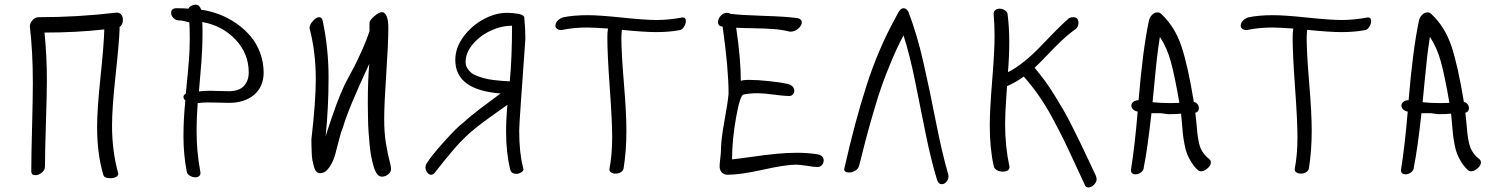

<svg xmlns="http://www.w3.org/2000/svg" viewBox="-20 -757 6578 836"><path d="M434.1 -628.9Q312.5 -615.2 173.8 -615.2Q184.1 -512.2 184.1 -408.2Q184.1 -344.7 179.9 -219.2Q175.8 -93.8 175.8 -32.2Q175.8 -16.6 162.1 -5.4Q148.4 5.9 133.8 5.9Q116.2 5.9 116.2 -11.2Q116.2 -75.2 119.6 -203.9Q123 -332.5 123 -396Q123 -532.7 109.9 -642.1Q109.9 -656.2 121.6 -669.2Q133.3 -682.1 148.9 -682.1Q317.9 -682.1 487.8 -702.1Q501.5 -702.1 508.3 -693.1Q515.1 -684.1 515.1 -670.9Q515.1 -648.4 500 -639.2Q500 -638.7 500.5 -637.7Q501 -636.7 501 -636.2Q499 -573.7 483.4 -430.7Q467.8 -287.6 467.8 -210.9Q467.8 -97.7 495.1 -1Q495.1 8.3 484.9 13.7Q474.6 19 460 19Q432.1 19 429.2 2Q402.8 -87.4 402.8 -205.1Q402.8 -280.3 417.7 -422.6Q432.6 -564.9 434.1 -628.9Z M789.1 -349.1Q789.6 -356 793.5 -395.3Q797.4 -434.6 798.6 -448.2Q799.8 -461.9 802.2 -491.9Q804.7 -522 805.4 -544.7Q806.2 -567.4 806.2 -590.8Q806.2 -637.2 804.2 -660.2Q799.8 -660.2 786.6 -664.1Q773.4 -668 762.2 -668Q745.6 -668 735.4 -678.2Q725.1 -688.5 725.1 -701.2Q725.1 -721.2 749 -721.2Q783.7 -721.2 800.8 -719.2Q803.2 -727.1 814 -731.9Q824.7 -736.8 832 -736.8Q848.6 -736.8 856 -714.8Q896.5 -709 935.5 -694.1Q974.6 -679.2 1009.5 -654.8Q1044.4 -630.4 1070.8 -599.4Q1097.2 -568.4 1112.5 -527.3Q1127.9 -486.3 1127.9 -440.9Q1127.9 -379.9 1086.7 -344.5Q1045.4 -309.1 976.1 -309.1Q962.9 -309.1 932.4 -310.1Q901.9 -311 884.8 -311Q863.3 -311 840.8 -308.1Q835.9 -241.2 835.9 -189.9Q835.9 -98.1 851.1 -16.1Q853 -8.3 853 -4.9Q853 4.9 846.7 10Q840.3 15.1 831.1 15.1Q819.3 15.1 807.1 8.3Q794.9 1.5 793 -11.2Q778.8 -83.5 778.8 -164.1Q778.8 -238.8 787.1 -319.8Q778.8 -326.7 778.8 -335Q778.8 -343.3 789.1 -349.1ZM860.8 -661.1Q861.8 -643.1 861.8 -607.9Q861.8 -578.6 860.1 -542.2Q858.4 -505.9 856.9 -487.1Q855.5 -468.3 851.1 -417.7Q846.7 -367.2 846.2 -358.9Q869.1 -361.8 892.1 -361.8Q903.8 -361.8 931.6 -360.8Q959.5 -359.9 975.1 -359.9Q1020.5 -359.9 1041.7 -382.3Q1063 -404.8 1063 -441.9Q1063 -523.9 1005.1 -585Q947.3 -646 860.8 -661.1Z M1588.9 -621.1V-657.2Q1588.9 -668.5 1609.6 -686.3Q1630.4 -704.1 1642.6 -704.1Q1656.7 -704.1 1663.8 -685.5Q1670.9 -667 1670.9 -637.2Q1670.9 -570.3 1661.9 -436.5Q1652.8 -302.7 1652.8 -237.8Q1652.8 -179.2 1660.4 -133.1Q1668 -86.9 1675.3 -59.8Q1682.6 -32.7 1682.6 -21Q1682.6 -7.8 1670.2 2.2Q1657.7 12.2 1642.6 12.2Q1631.3 12.2 1622.3 1Q1613.3 -10.3 1607.2 -31.2Q1601.1 -52.2 1596.4 -75.4Q1591.8 -98.6 1589.1 -129.9Q1586.4 -161.1 1584.7 -184.8Q1583 -208.5 1582.5 -238.5Q1582 -268.6 1581.8 -281.5Q1581.5 -294.4 1581.5 -311Q1581.5 -404.8 1587.9 -479Q1493.2 -275.9 1472.7 -200.2Q1466.3 -188 1457 -151.6Q1447.8 -115.2 1439.5 -84.5Q1431.2 -53.7 1413.8 -28.3Q1396.5 -2.9 1373.5 -2.9Q1364.3 -2.9 1357.4 -10.3Q1350.6 -17.6 1346.7 -32Q1342.8 -46.4 1340.3 -59.3Q1337.9 -72.3 1337.2 -93Q1336.4 -113.8 1336.2 -123.5Q1335.9 -133.3 1335.9 -150.9Q1355 -314.5 1355 -413.1Q1355 -530.8 1327.6 -634.8Q1327.6 -648.9 1342.3 -665.5Q1356.9 -682.1 1369.6 -682.1Q1382.8 -682.1 1385.7 -663.1Q1410.6 -544.9 1410.6 -418.9Q1410.6 -287.6 1397.9 -165Q1427.7 -255.9 1443.6 -298.8Q1459.5 -341.8 1481 -389.2Q1509.3 -441.9 1522.7 -467.5Q1536.1 -493.2 1556.4 -538.3Q1576.7 -583.5 1588.9 -621.1Z M2262.7 -681.2Q2267.6 -629.9 2267.6 -588.9Q2268.1 -588.4 2261.2 -497.6Q2254.4 -406.7 2247.6 -306.6Q2240.7 -206.5 2240.7 -188Q2240.7 -92.8 2257.3 -27.8Q2259.3 -22 2259.3 -21Q2259.3 -12.2 2248.8 -6.1Q2238.3 0 2229.5 0Q2206.1 0 2201.7 -18.1Q2183.6 -92.3 2183.6 -182.1Q2183.6 -240.7 2189.5 -300.8Q2174.3 -290 2142.1 -267.1Q2109.9 -244.1 2085.7 -226.3Q2061.5 -208.5 2039.6 -189.9Q2024.4 -177.7 2008.5 -162.4Q1992.7 -147 1981 -134.8Q1969.2 -122.6 1951.9 -102.1Q1934.6 -81.5 1926.3 -71.5Q1918 -61.5 1898.9 -37.6Q1879.9 -13.7 1874.5 -6.8Q1866.7 3.9 1857.4 3.9Q1847.7 3.9 1840.1 -6.3Q1832.5 -16.6 1832.5 -28.8Q1832.5 -36.6 1837.4 -44.9Q1855.5 -75.2 1913.6 -140.1Q1971.7 -205.1 1996.6 -222.2Q2012.7 -237.3 2034.4 -254.9Q2056.2 -272.5 2071 -283.9Q2085.9 -295.4 2116.5 -317.9Q2147 -340.3 2159.7 -350.1Q1962.4 -364.7 1962.4 -496.1Q1962.4 -548.8 1998 -597.2Q2033.7 -645.5 2085.7 -673.3Q2137.7 -701.2 2187.5 -701.2Q2211.9 -701.2 2236.3 -696.8Q2260.7 -692.4 2262.7 -681.2ZM2209.5 -645Q2163.1 -645 2116.5 -623.3Q2069.8 -601.6 2038.6 -564.5Q2007.3 -527.3 2007.3 -486.8Q2007.3 -472.2 2014.6 -460Q2022 -447.8 2032.7 -439.5Q2043.5 -431.2 2061 -424.8Q2078.6 -418.5 2093.8 -414.8Q2108.9 -411.1 2130.9 -408.4Q2152.8 -405.8 2166.3 -404.8Q2179.7 -403.8 2199.7 -402.8Q2209.5 -507.8 2209.5 -645Z M2695.3 -23.9Q2693.4 -13.2 2683.1 -7.1Q2672.9 -1 2660.6 -1Q2648.9 -1 2641.1 -6.1Q2633.3 -11.2 2633.3 -20Q2645.5 -81.1 2645.5 -161.1Q2645.5 -228.5 2635 -375Q2624.5 -521.5 2624.5 -592.8Q2624.5 -619.6 2627.4 -632.8Q2560.5 -637.2 2536.6 -637.2Q2476.1 -637.2 2424.3 -626Q2413.1 -626 2405.8 -631.3Q2398.4 -636.7 2398.4 -644Q2398.4 -668 2430.2 -681.2Q2475.6 -690.9 2539.6 -690.9Q2589.4 -690.9 2689 -680.4Q2788.6 -669.9 2838.4 -669.9Q2892.6 -669.9 2951.7 -681.2Q2966.3 -681.2 2966.3 -666Q2966.3 -653.3 2958.5 -640.6Q2950.7 -627.9 2940.4 -626Q2895 -617.2 2836.4 -617.2Q2787.1 -617.2 2687.5 -627Q2685.5 -604.5 2685.5 -594.2Q2685.5 -527.3 2696.5 -395.8Q2707.5 -264.2 2707.5 -189Q2707.5 -100.6 2695.3 -23.9Z M3445.3 -40Q3400.9 -40 3302.2 -18.1Q3203.6 3.9 3148.4 3.9Q3132.3 3.9 3122.8 -6.3Q3113.3 -16.6 3113.3 -33.2Q3113.3 -43.5 3116.2 -67.4Q3119.1 -91.3 3119.1 -103Q3119.1 -147 3134.3 -230Q3149.4 -313 3152.3 -349.1Q3152.3 -458 3126.5 -641.1Q3106.4 -642.6 3106.4 -661.1Q3106.4 -675.8 3118.4 -688.5Q3130.4 -701.2 3145.5 -701.2Q3154.3 -701.2 3160.2 -696.8Q3208 -690.9 3304.9 -688Q3401.9 -685.1 3452.1 -678.2Q3471.2 -673.8 3471.2 -660.2Q3471.2 -646 3455.8 -632.6Q3440.4 -619.1 3422.4 -619.1Q3417.5 -619.1 3415.5 -620.1Q3383.8 -627.9 3346.4 -630.6Q3309.1 -633.3 3259.8 -634Q3210.4 -634.8 3185.5 -636.2Q3205.6 -500.5 3205.6 -404.8Q3214.4 -409.2 3243.2 -409.2Q3278.8 -409.2 3330.3 -403.6Q3381.8 -397.9 3407.2 -392.1Q3422.4 -389.2 3430.4 -380.9Q3438.5 -372.6 3438.5 -361.8Q3438.5 -352.5 3432.1 -345.7Q3425.8 -338.9 3415.5 -338.9Q3395 -338.9 3349.9 -345Q3304.7 -351.1 3278.3 -351.1Q3243.2 -351.1 3217.3 -345.2Q3202.1 -342.3 3184.8 -244.6Q3167.5 -147 3167.5 -63Q3195.3 -65.9 3253.9 -74.2Q3312.5 -82.5 3359.6 -87.2Q3406.7 -91.8 3449.2 -91.8Q3499 -91.8 3540.5 -85Q3566.4 -79.6 3566.4 -58.1Q3566.4 -46.9 3558.8 -38.3Q3551.3 -29.8 3539.6 -29.8Q3525.4 -29.8 3494.4 -34.9Q3463.4 -40 3445.3 -40Z M3720.7 -35.2Q3717.8 -22.5 3704.3 -14.2Q3690.9 -5.9 3676.8 -5.9Q3655.8 -5.9 3655.8 -21Q3655.8 -22.9 3657.7 -28.8Q3702.1 -226.1 3752.9 -384.3Q3803.7 -542.5 3878.9 -679.2Q3880.4 -681.2 3886.5 -693.8Q3892.6 -706.5 3899.4 -713.9Q3906.2 -721.2 3915 -721.2Q3920.9 -721.2 3926.5 -716.8Q3932.1 -712.4 3935.1 -706.1Q3972.7 -608.9 4000.5 -486.1Q4028.3 -363.3 4054.9 -227.5Q4081.5 -91.8 4107.9 -1Q4109.9 2.9 4109.9 11.2Q4109.9 24.4 4100.8 34.7Q4091.8 44.9 4081.1 44.9Q4065.4 44.9 4060.1 25.9Q4033.7 -59.6 4010.5 -174.8Q3987.3 -290 3964.4 -403.8Q3941.4 -517.6 3914.1 -603Q3886.7 -551.8 3861.6 -491.7Q3836.4 -431.6 3819.6 -384Q3802.7 -336.4 3782 -264.6Q3761.2 -192.9 3751 -153.8Q3740.7 -114.7 3720.7 -35.2Z M4306.6 -695.8Q4306.6 -707.5 4314 -713.4Q4321.3 -719.2 4332.5 -719.2Q4346.2 -719.2 4356.9 -711.2Q4367.7 -703.1 4367.7 -690.9Q4374.5 -636.2 4374.5 -575.2Q4374.5 -508.8 4368.7 -442.9Q4401.4 -458.5 4438.7 -488.8Q4476.1 -519 4504.2 -548.3Q4532.2 -577.6 4570.3 -616.5Q4608.4 -655.3 4634.8 -678.2Q4642.6 -682.1 4652.8 -682.1Q4675.8 -682.1 4675.8 -657.2Q4675.8 -638.7 4661.6 -628.9Q4632.3 -608.4 4602.8 -580.3Q4573.2 -552.2 4539.3 -516.6Q4505.4 -481 4484.9 -461.9Q4508.3 -434.1 4530.3 -404.3Q4552.2 -374.5 4574.2 -338.1Q4596.2 -301.8 4611.8 -275.4Q4627.4 -249 4649.9 -203.6Q4672.4 -158.2 4682.9 -137Q4693.4 -115.7 4718 -63.2Q4742.7 -10.7 4750.5 5.9Q4754.9 16.6 4754.9 23.9Q4754.9 35.6 4743.4 47.4Q4731.9 59.1 4718.8 59.1Q4706.5 59.1 4702.6 45.9Q4689.5 18.6 4659.2 -47.4Q4628.9 -113.3 4610.6 -150.6Q4592.3 -188 4563.2 -241.9Q4534.2 -295.9 4503.2 -340.3Q4472.2 -384.8 4437.5 -423.8Q4407.2 -400.4 4364.7 -381.8Q4363.8 -364.7 4361.3 -330.1Q4358.9 -295.4 4357.7 -268.3Q4356.4 -241.2 4356.4 -216.8Q4356.4 -118.2 4375.5 -30.8Q4375.5 -9.8 4345.7 -9.8Q4331.5 -9.8 4320.1 -16.4Q4308.6 -22.9 4306.6 -35.2Q4289.6 -111.8 4289.6 -210.9Q4289.6 -275.9 4300 -405.3Q4310.5 -534.7 4310.5 -599.1Q4310.5 -647.5 4306.6 -695.8Z M4933.6 -271Q4920.4 -273.9 4913.3 -281Q4906.2 -288.1 4906.2 -296.9Q4906.2 -306.6 4914.6 -313.5Q4922.9 -320.3 4937.5 -320.8Q4956.1 -542.5 4982.4 -666Q4985.4 -681.2 4996.1 -692.1Q5006.8 -703.1 5019.5 -703.1Q5030.8 -703.1 5037.6 -694.8Q5095.2 -641.1 5123.8 -556.4Q5152.3 -471.7 5178.2 -313Q5188 -311.5 5194.1 -303.5Q5200.2 -295.4 5200.2 -286.1Q5200.2 -270 5184.6 -266.1Q5187 -247.6 5189.5 -220.5Q5191.9 -193.4 5193.4 -178.5Q5194.8 -163.6 5198.5 -144.3Q5202.1 -125 5207.3 -112.5Q5212.4 -100.1 5221.9 -87.4Q5231.4 -74.7 5244.6 -64.9Q5252.4 -58.6 5252.4 -49.8Q5252.4 -37.1 5238 -24.2Q5223.6 -11.2 5209.5 -11.2Q5201.2 -11.2 5196.3 -16.1Q5180.2 -30.3 5168 -49.8Q5155.8 -69.3 5148.9 -86.4Q5142.1 -103.5 5137.2 -130.1Q5132.3 -156.7 5130.6 -172.9Q5128.9 -189 5126.5 -219.5Q5124 -250 5122.6 -262.2Q5098.6 -259.8 5068.4 -259.8Q5062.5 -259.8 5051.5 -261.7Q5040.5 -263.7 5034.7 -264.2H4993.7Q4975.6 -102.5 4960.4 -29.8Q4960.4 -16.1 4949 -7.1Q4937.5 2 4924.3 2Q4904.3 2 4904.3 -17.1Q4921.4 -123.5 4933.6 -271ZM5030.3 -596.2Q5023.4 -553.2 5018.3 -510Q5013.2 -466.8 5006.8 -398.2Q5000.5 -329.6 4998.5 -312Q5031.7 -308.1 5076.7 -308.1Q5083.5 -308.1 5096.2 -308.6Q5108.9 -309.1 5115.2 -309.1Q5095.2 -425.8 5078.1 -488Q5061 -550.3 5030.3 -596.2Z M5679.2 -23.9Q5677.2 -13.2 5667 -7.1Q5656.7 -1 5644.5 -1Q5632.8 -1 5625 -6.1Q5617.2 -11.2 5617.2 -20Q5629.4 -81.1 5629.4 -161.1Q5629.4 -228.5 5618.9 -375Q5608.4 -521.5 5608.4 -592.8Q5608.4 -619.6 5611.3 -632.8Q5544.4 -637.2 5520.5 -637.2Q5460 -637.2 5408.2 -626Q5397 -626 5389.6 -631.3Q5382.3 -636.7 5382.3 -644Q5382.3 -668 5414.1 -681.2Q5459.5 -690.9 5523.4 -690.9Q5573.2 -690.9 5672.9 -680.4Q5772.5 -669.9 5822.3 -669.9Q5876.5 -669.9 5935.5 -681.2Q5950.2 -681.2 5950.2 -666Q5950.2 -653.3 5942.4 -640.6Q5934.6 -627.9 5924.3 -626Q5878.9 -617.2 5820.3 -617.2Q5771 -617.2 5671.4 -627Q5669.4 -604.5 5669.4 -594.2Q5669.4 -527.3 5680.4 -395.8Q5691.4 -264.2 5691.4 -189Q5691.4 -100.6 5679.2 -23.9Z M6109.4 -271Q6096.2 -273.9 6089.1 -281Q6082 -288.1 6082 -296.9Q6082 -306.6 6090.3 -313.5Q6098.6 -320.3 6113.3 -320.8Q6131.8 -542.5 6158.2 -666Q6161.1 -681.2 6171.9 -692.1Q6182.6 -703.1 6195.3 -703.1Q6206.5 -703.1 6213.4 -694.8Q6271 -641.1 6299.6 -556.4Q6328.1 -471.7 6354 -313Q6363.8 -311.5 6369.9 -303.5Q6376 -295.4 6376 -286.1Q6376 -270 6360.4 -266.1Q6362.8 -247.6 6365.2 -220.5Q6367.7 -193.4 6369.1 -178.5Q6370.6 -163.6 6374.3 -144.3Q6377.9 -125 6383.1 -112.5Q6388.2 -100.1 6397.7 -87.4Q6407.2 -74.7 6420.4 -64.9Q6428.2 -58.6 6428.2 -49.8Q6428.2 -37.1 6413.8 -24.2Q6399.4 -11.2 6385.3 -11.2Q6377 -11.2 6372.1 -16.1Q6356 -30.3 6343.8 -49.8Q6331.5 -69.3 6324.7 -86.4Q6317.9 -103.5 6313 -130.1Q6308.1 -156.7 6306.4 -172.9Q6304.7 -189 6302.2 -219.5Q6299.8 -250 6298.3 -262.2Q6274.4 -259.8 6244.1 -259.8Q6238.3 -259.8 6227.3 -261.7Q6216.3 -263.7 6210.4 -264.2H6169.4Q6151.4 -102.5 6136.2 -29.8Q6136.2 -16.1 6124.8 -7.1Q6113.3 2 6100.1 2Q6080.1 2 6080.1 -17.1Q6097.2 -123.5 6109.4 -271ZM6206.1 -596.2Q6199.2 -553.2 6194.1 -510Q6189 -466.8 6182.6 -398.2Q6176.3 -329.6 6174.3 -312Q6207.5 -308.1 6252.4 -308.1Q6259.3 -308.1 6272 -308.6Q6284.7 -309.1 6291 -309.1Q6271 -425.8 6253.9 -488Q6236.8 -550.3 6206.1 -596.2Z"/></svg>

Font: Zhizn
Style: Regular
Weight: 400
Designer: Peter Zharnov
Foundry: Peter Zharnov
Version: Version 1.000